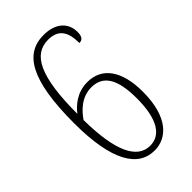

<svg xmlns="http://www.w3.org/2000/svg" viewBox="-225 -796 879 879"><g transform="rotate(-45 214.5 -357.0)"><path d="M228 10C306 10 380 -53 380 -219C380 -354 326 -430 231 -430C162 -430 118 -388 96 -359C96 -601 145 -694 241 -694C307 -694 332 -655 332 -582C349 -582 362 -590 362 -624C362 -680 322 -724 242 -724C123 -724 55 -625 55 -339C55 -94 122 10 228 10ZM229 -20C145 -20 98 -115 96 -319C120 -354 162 -400 227 -400C303 -400 339 -342 339 -217C339 -81 296 -20 229 -20Z"/></g></svg>

Font: Noto Serif Khmer ExtraCondensed ExtraLight
Style: Regular
Weight: 200
Width: 2
Designer: Danh Hong and the Monotype Design Team
Foundry: Monotype Imaging Inc.
Version: Version 2.004